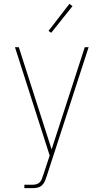

<svg xmlns="http://www.w3.org/2000/svg" viewBox="-20 -766 540 1001"><path d="M107 215V197H151Q161 197 171 194Q181 191 188 183.5Q195 176 198.5 166.5Q202 157 205 147L206 146V145Q206 145 206 145Q206 145 206 145L239 45L58 -520H78L249 13L422 -520H442L224 151Q220 163 215 176Q210 189 200.5 198.5Q191 208 178 211.5Q165 215 151 215ZM247 -595 233 -605 342 -746 358 -734Z"/></svg>

Font: Zed Mono Thin
Style: Regular
Weight: 100
Monospace: yes
Designer: Belleve Invis
Foundry: Belleve Invis
Version: Version 1.0.0; ttfautohint (v1.8.4)